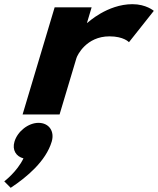

<svg xmlns="http://www.w3.org/2000/svg" viewBox="-43 -548 756 919"><path d="M65.1 0H242.1L322.9 -270C326.8 -283 369.7 -374 481.1 -374C549.7 -374 574.3 -346 574.3 -346L693.2 -496C693.2 -496 656.8 -528 590.8 -528C470.3 -528 375.9 -439 375.9 -439H373.5L395.6 -513H218.6ZM141.2 40C93.2 40 41.2 80 26.3 130C14.3 170 34 201 69.3 210C37.9 275 -22.6 320 -22.6 320L8.2 351C86.7 299 176.7 223 204.5 130C219.4 80 191.2 40 141.2 40Z"/></svg>

Font: Hussar
Style: BdSuprExtOblThree
Weight: 700
Foundry: Cannot Into Space Fonts
Version: Version 2.00